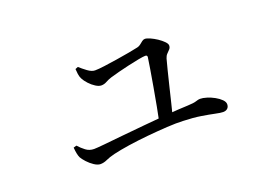

<svg xmlns="http://www.w3.org/2000/svg" viewBox="-67 -646 1135 789"><g transform="rotate(-20 500.0 -251.5)"><path d="M565.9 -440Q574.5 -442 581 -447.5Q587.6 -453 593.9 -457.8Q600.1 -462.5 606.5 -462.5Q614.4 -462.5 628.6 -456.3Q642.8 -450 657.4 -440.4Q671.9 -430.7 681.7 -420.6Q691.6 -410.6 691.6 -402.9Q691.6 -393.4 685.5 -387Q679.5 -380.7 672.9 -373.9Q666.4 -367.2 663.1 -356.2Q658.7 -340.4 651.3 -311.2Q643.9 -282.1 635.3 -246.4Q626.6 -210.7 618.3 -176.3Q609.9 -141.9 602.9 -114.7L543.8 -112.9Q550.4 -143.9 557.9 -183.9Q565.3 -223.9 572.4 -264.1Q579.5 -304.4 584.9 -337.4Q590.3 -370.5 592.7 -387.9Q593.4 -396.5 584.4 -396.5Q575.8 -396.5 554.7 -392.6Q533.6 -388.7 508.4 -382.9Q483.2 -377.2 460 -371.2Q436.8 -365.2 423 -360.9Q408.7 -356.3 397.6 -350Q386.5 -343.7 373.9 -343.7Q363.2 -343.7 349.6 -352.3Q335.9 -360.8 323.8 -373.9Q311.6 -387 305.2 -399.5Q300.2 -409.3 298.7 -421.1Q297.2 -433 296.6 -443.4L308.5 -448.2Q321.3 -436.6 338.8 -423.6Q356.3 -410.7 370.6 -410.7Q385.2 -410.7 412 -414.2Q438.7 -417.7 469.1 -422.5Q499.5 -427.4 526.1 -432.1Q552.7 -436.8 565.9 -440ZM179.1 -142.6 192.4 -146.4Q205.3 -132 220.7 -120.3Q236.2 -108.5 256.5 -108.5Q267.6 -108.5 301.2 -111.8Q334.7 -115.1 382 -119.9Q429.2 -124.7 482.5 -129.6Q535.7 -134.5 586.9 -138.9Q638.1 -143.3 679.2 -144.7Q705.7 -145.7 716.9 -149.6Q728 -153.4 735.1 -153.4Q747.5 -153.4 764.2 -148.2Q780.9 -143.1 796.6 -134.4Q812.3 -125.7 822.7 -115.3Q833.1 -104.8 833.1 -94.7Q833.1 -83.2 826.1 -76.5Q819 -69.8 806.7 -69.8Q795.6 -69.8 772.7 -74.8Q749.8 -79.7 716.7 -85Q683.5 -90.4 640.6 -91.7Q610.5 -93.3 568.7 -90.8Q526.9 -88.3 482 -84Q437.1 -79.7 396.5 -73.6Q355.8 -67.4 327.9 -60.8Q304.2 -55 289.4 -48Q274.6 -41.1 260 -41.1Q248.3 -41.1 233.2 -50.9Q218.2 -60.8 206 -74.1Q193.9 -87.4 188.6 -96.8Q181.4 -111.5 179.1 -142.6Z"/></g></svg>

Font: Early Summer Mincho VF
Style: Regular
Weight: 250
Designer: GuiWonder
Version: Version 1.002